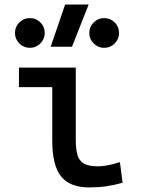

<svg xmlns="http://www.w3.org/2000/svg" viewBox="-20 -815 626 845"><path d="M373 9.8Q286.6 9.8 248.3 -39.1Q210 -87.9 210 -195.3V-517.6H313.5V-200.2Q313.5 -159.2 320.8 -133.3Q328.1 -107.4 349.4 -95.2Q370.6 -83 412.1 -83Q450.2 -83 507.8 -101.6L519.5 -10.7Q481.9 0 447.3 4.9Q412.6 9.8 373 9.8ZM63.5 -431.6V-517.6H218.8V-431.6ZM203.1 -609.4 266.6 -794.9H370.1L296.9 -609.4ZM111.3 -604.5Q84.5 -604.5 65.2 -623.8Q45.9 -643.1 45.9 -669.9Q45.9 -697.3 65.2 -716.3Q84.5 -735.4 111.3 -735.4Q138.7 -735.4 157.7 -716.3Q176.8 -697.3 176.8 -669.9Q176.8 -643.1 157.7 -623.8Q138.7 -604.5 111.3 -604.5ZM438.5 -604.5Q411.6 -604.5 392.3 -623.8Q373 -643.1 373 -669.9Q373 -697.3 392.3 -716.3Q411.6 -735.4 438.5 -735.4Q465.8 -735.4 484.9 -716.3Q503.9 -697.3 503.9 -669.9Q503.9 -643.1 484.9 -623.8Q465.8 -604.5 438.5 -604.5Z"/></svg>

Font: Cascadia Code PL
Style: Regular
Weight: 400
Monospace: yes
Designer: Aaron Bell
Foundry: Saja Typeworks
Version: Version 2102.003